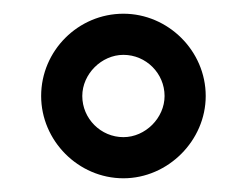

<svg xmlns="http://www.w3.org/2000/svg" viewBox="-20 -750 360 280"><path d="M160 -730C94 -730 40 -676 40 -610C40 -545 94 -490 160 -490C225 -490 280 -545 280 -610C280 -676 225 -730 160 -730ZM160 -550C127 -550 100 -577 100 -610C100 -642 128 -670 160 -670C193 -670 220 -643 220 -610C220 -578 192 -550 160 -550Z"/></svg>

Font: Perun
Style: Bold
Weight: 700
Foundry: Copyright (c) Stefan Peev, Context Ltd, 2016
Version: Version 1.089